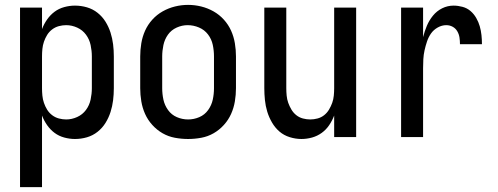

<svg xmlns="http://www.w3.org/2000/svg" viewBox="-20 -561 2040 786"><path d="M62 205V-530H152V-442Q160 -463 173 -481.5Q186 -500 203.5 -513Q221 -526 243 -532Q265 -538 287 -538Q312 -538 336 -531Q360 -524 379.5 -508.5Q399 -493 412 -472Q425 -451 432.5 -427.5Q440 -404 443 -379.5Q446 -355 446 -330V-200Q446 -175 443 -150.5Q440 -126 432.5 -102.5Q425 -79 412 -58Q399 -37 379.5 -21.5Q360 -6 336 1Q312 8 287 8Q265 8 243 2Q221 -4 203.5 -17Q186 -30 173 -48.5Q160 -67 152 -88V205ZM251 -72Q274 -72 296 -82Q318 -92 332 -111Q346 -130 351 -153.5Q356 -177 356 -200V-330Q356 -353 351 -376.5Q346 -400 332 -419Q318 -438 296 -448Q274 -458 251 -458Q236 -458 221 -454Q206 -450 193.5 -440.5Q181 -431 173 -418Q165 -405 160 -390.5Q155 -376 153.5 -360.5Q152 -345 152 -330V-200Q152 -185 153.5 -169.5Q155 -154 160 -139.5Q165 -125 173 -112Q181 -99 193.5 -89.5Q206 -80 221 -76Q236 -72 251 -72Z M750 8Q723 8 696 3Q669 -2 645.5 -15.5Q622 -29 603.5 -49.5Q585 -70 574 -94.5Q563 -119 558.5 -146Q554 -173 554 -200V-330Q554 -357 558.5 -384Q563 -411 574 -435.5Q585 -460 603.5 -480.5Q622 -501 646 -514.5Q670 -528 696.5 -534.5Q723 -541 750 -541Q777 -541 803.5 -534.5Q830 -528 854 -514.5Q878 -501 896.5 -480.5Q915 -460 926 -435.5Q937 -411 941.5 -384Q946 -357 946 -330V-200Q946 -173 941.5 -146Q937 -119 926 -94.5Q915 -70 896.5 -49.5Q878 -29 854.5 -15.5Q831 -2 804 3Q777 8 750 8ZM750 -72Q774 -72 796 -81.5Q818 -91 832 -110.5Q846 -130 851 -153Q856 -176 856 -200V-330Q856 -354 851 -377.5Q846 -401 831.5 -420Q817 -439 794.5 -448.5Q772 -458 748 -458Q725 -458 703 -448Q681 -438 667.5 -419Q654 -400 649 -376.5Q644 -353 644 -330V-200Q644 -176 649 -153Q654 -130 668 -110.5Q682 -91 704 -81.5Q726 -72 750 -72Z M1214 8Q1190 8 1166 0.5Q1142 -7 1124 -22.5Q1106 -38 1093.5 -59.5Q1081 -81 1074 -104Q1067 -127 1064.5 -151.5Q1062 -176 1062 -200V-530H1152V-200Q1152 -185 1153.5 -169.5Q1155 -154 1160 -140Q1165 -126 1173 -112.5Q1181 -99 1193 -89.5Q1205 -80 1220 -76Q1235 -72 1250 -72Q1265 -72 1280 -76Q1295 -80 1307 -89.5Q1319 -99 1327 -112.5Q1335 -126 1340 -140Q1345 -154 1346.5 -169.5Q1348 -185 1348 -200V-530H1438V0H1348V-88Q1340 -67 1327.5 -48.5Q1315 -30 1297 -17Q1279 -4 1257.5 2Q1236 8 1214 8Z M1622 0V-530H1712V-409Q1718 -433 1727.5 -455.5Q1737 -478 1752.5 -497Q1768 -516 1790 -527Q1812 -538 1837 -538Q1855 -538 1873.5 -533Q1892 -528 1906 -516Q1920 -504 1929.5 -487.5Q1939 -471 1944 -453.5Q1949 -436 1951 -417.5Q1953 -399 1953 -380H1863Q1863 -394 1861 -407.5Q1859 -421 1852 -433Q1845 -445 1833 -451.5Q1821 -458 1807 -458Q1789 -458 1772 -448.5Q1755 -439 1744.5 -424Q1734 -409 1728 -391Q1722 -373 1718 -355Q1714 -337 1713 -318.5Q1712 -300 1712 -281V0Z"/></svg>

Font: iosevka_custom_sans_ss08 Md
Style: Regular
Weight: 500
Designer: Belleve Invis
Foundry: Belleve Invis
Version: Version 10.3.0; ttfautohint (v1.8.3)